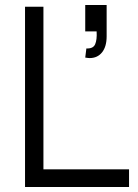

<svg xmlns="http://www.w3.org/2000/svg" viewBox="-20 -747 550 767"><path d="M153.5 -70.5H495.5V0H80V-720H153.5ZM325 -553.5Q352 -552 360 -570Q368 -588 366 -621.5H320.5V-727H406V-601.5Q406 -561 387.8 -538Q369.5 -515 338 -515Q332.5 -515 320.5 -517Z"/></svg>

Font: CCSD_manrope
Style: Regular
Weight: 400
Designer: Mikhail Sharanda
Foundry: Mikhail Sharanda
Version: Version 4.503